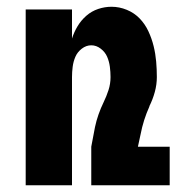

<svg xmlns="http://www.w3.org/2000/svg" viewBox="-20 -548 540 568"><path d="M56 0V-520H193V-434Q199 -453 209.5 -470.5Q220 -488 235.5 -501.5Q251 -515 270.5 -521.5Q290 -528 310 -528Q333 -528 355 -519Q377 -510 393 -493.5Q409 -477 419 -455.5Q429 -434 434.5 -411.5Q440 -389 442 -366Q444 -343 444 -320Q444 -298 438 -276Q432 -254 422 -234V-233Q413 -213 406.5 -192.5Q400 -172 396 -151L388 -114H482V0H250V-114L261 -172Q265 -191 271.5 -209.5Q278 -228 286.5 -245.5Q295 -263 301 -281.5Q307 -300 307 -320Q307 -335 305 -350.5Q303 -366 297 -380Q291 -394 278 -404Q265 -414 250 -414Q235 -414 222 -404Q209 -394 203 -380Q197 -366 195 -350.5Q193 -335 193 -320V0Z"/></svg>

Font: Iosevka Term Curly Heavy
Style: Regular
Weight: 900
Designer: Belleve Invis
Foundry: Belleve Invis
Version: Version 32.3.0